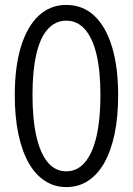

<svg xmlns="http://www.w3.org/2000/svg" viewBox="-20 -750 540 780"><path d="M250 10Q201 10 162 -15.5Q123 -41 96 -89Q69 -137 54.5 -206.5Q40 -276 40 -363Q40 -478 65 -560Q90 -642 137 -686Q184 -730 249 -730Q316 -730 363 -686Q410 -642 435 -560Q460 -478 460 -362Q460 -275 445.5 -206Q431 -137 404 -89Q377 -41 338 -15.5Q299 10 250 10ZM249 -54Q294 -54 325 -90.5Q356 -127 372 -196Q388 -265 388 -364Q388 -462 372 -529Q356 -596 325 -631Q294 -666 249 -666Q205 -666 174 -631.5Q143 -597 127.5 -529.5Q112 -462 112 -364Q112 -265 128 -195.5Q144 -126 174.5 -90Q205 -54 249 -54Z"/></svg>

Font: Instrument Sans Condensed
Style: Regular
Weight: 400
Width: 3
Designer: Rodrigo Fuenzalida
Foundry: fragTYPE
Version: Version 1.000;gftools[0.9.28]